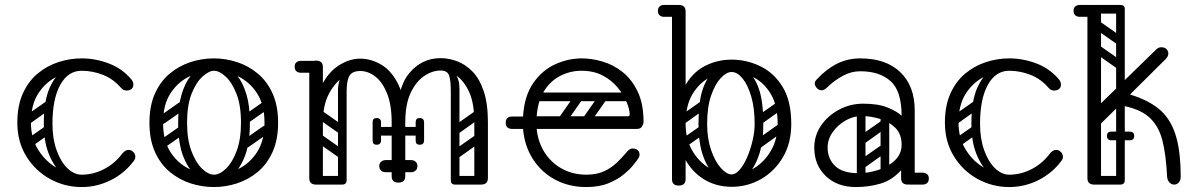

<svg xmlns="http://www.w3.org/2000/svg" viewBox="-20 -746 4832 776"><path d="M508 -384Q501 -380 492 -380Q478 -380 469 -391Q438 -427 396 -443.5Q354 -460 310 -460Q261 -460 213.5 -438Q166 -416 135.5 -369.5Q105 -323 105 -250Q105 -188 134.5 -140.5Q164 -93 211 -66.5Q258 -40 310 -40Q357 -40 400.5 -62.5Q444 -85 474 -125Q486 -140 499 -140Q509 -140 515 -135Q527 -126 527 -112Q527 -104 521 -96Q484 -46 428 -18Q372 10 310 10Q242 10 182.5 -22.5Q123 -55 86.5 -114Q50 -173 50 -250Q50 -319 72.5 -368.5Q95 -418 132.5 -449Q170 -480 216 -495Q262 -510 310 -510Q366 -510 420 -489.5Q474 -469 511 -425Q519 -416 519 -404Q519 -390 508 -384ZM81 -157Q71 -172 85 -181L162 -235Q177 -245 186 -231Q197 -216 183 -207L106 -152Q100 -148 93 -149Q86 -150 81 -157ZM81 -255Q71 -270 85 -279L162 -333Q177 -343 186 -329Q197 -314 183 -305L106 -250Q100 -246 93 -247Q86 -248 81 -255ZM307 -6Q273 -8 238.5 -35.5Q204 -63 180.5 -116Q157 -169 157 -245Q157 -338 180.5 -390.5Q204 -443 238.5 -464.5Q273 -486 307 -486L310 -460Q255 -460 223.5 -403Q192 -346 192 -246Q192 -186 208.5 -139.5Q225 -93 252 -66.5Q279 -40 310 -40Z M844 10Q796 10 750 -5Q704 -20 666.5 -51Q629 -82 606.5 -131.5Q584 -181 584 -250Q584 -319 606.5 -368.5Q629 -418 666.5 -449Q704 -480 750 -495Q796 -510 844 -510Q892 -510 938 -495Q984 -480 1021.5 -449Q1059 -418 1081.5 -368.5Q1104 -319 1104 -250Q1104 -181 1081.5 -131.5Q1059 -82 1021.5 -51Q984 -20 938 -5Q892 10 844 10ZM844 -40Q894 -40 941 -62Q988 -84 1018.5 -130.5Q1049 -177 1049 -250Q1049 -323 1018.5 -369.5Q988 -416 941 -438Q894 -460 844 -460Q795 -460 747.5 -438Q700 -416 669.5 -369.5Q639 -323 639 -250Q639 -177 669.5 -130.5Q700 -84 747.5 -62Q795 -40 844 -40ZM845 -4Q814 -4 780 -29Q746 -54 723 -108Q700 -162 700 -250Q700 -318 714 -364.5Q728 -411 750 -438.5Q772 -466 797.5 -478Q823 -490 845 -490V-460Q825 -460 799 -437Q773 -414 754.5 -367.5Q736 -321 736 -250Q736 -183 753.5 -136Q771 -89 796.5 -64.5Q822 -40 845 -40ZM845 -4V-40Q868 -40 893.5 -64.5Q919 -89 936.5 -136Q954 -183 954 -250Q954 -321 935.5 -367.5Q917 -414 891.5 -437Q866 -460 845 -460V-490Q868 -490 893 -478Q918 -466 940 -438.5Q962 -411 976 -364.5Q990 -318 990 -250Q990 -162 967 -108Q944 -54 910.5 -29Q877 -4 845 -4ZM647 -249Q632 -238 623 -252Q619 -257 618.5 -264Q618 -271 626 -277L703 -331Q718 -341 728 -327Q732 -321 731.5 -314.5Q731 -308 724 -303ZM649 -152Q634 -141 625 -155Q621 -160 620.5 -167Q620 -174 628 -180L705 -234Q720 -244 730 -230Q734 -224 733.5 -217.5Q733 -211 726 -206ZM983 -249Q968 -238 959 -252Q955 -257 954.5 -264Q954 -271 962 -277L1039 -331Q1054 -341 1064 -327Q1068 -321 1067.5 -314.5Q1067 -308 1060 -303ZM985 -152Q970 -141 961 -155Q957 -160 956.5 -167Q956 -174 964 -180L1041 -234Q1056 -244 1066 -230Q1070 -224 1069.5 -217.5Q1069 -211 1062 -206Z M1250 -250Q1250 -341 1278.5 -398Q1307 -455 1350 -482Q1393 -509 1436 -509Q1480 -509 1522 -484Q1564 -459 1591 -402.5Q1618 -346 1618 -250H1563Q1563 -322 1544.5 -368Q1526 -414 1497 -436.5Q1468 -459 1436 -459Q1405 -459 1370 -436.5Q1335 -414 1310 -368Q1285 -322 1285 -250ZM1257 0Q1230 0 1230 -26V-475Q1230 -501 1257 -501Q1285 -501 1285 -475V-26Q1285 0 1257 0ZM1590 -8Q1563 -8 1563 -34V-274Q1563 -300 1590 -300Q1618 -300 1618 -274V-34Q1618 -8 1590 -8ZM1924 0Q1897 0 1897 -26V-256Q1897 -282 1924 -282Q1952 -282 1952 -256V-26Q1952 0 1924 0ZM1583 -252Q1583 -388 1633.5 -449.5Q1684 -511 1761 -511Q1794 -511 1827.5 -498.5Q1861 -486 1889.5 -457Q1918 -428 1935 -377.5Q1952 -327 1952 -252H1897Q1897 -329 1876 -374.5Q1855 -420 1824 -440.5Q1793 -461 1761 -461Q1727 -461 1694 -438.5Q1661 -416 1639.5 -370Q1618 -324 1618 -252ZM1281 -476Q1279 -463 1272 -459Q1268 -452 1247 -452H1196Q1184 -452 1177 -459Q1171 -465 1171 -476Q1171 -488 1177 -493Q1184 -500 1196 -500H1247Q1258 -500 1264 -498.5Q1270 -497 1271 -495Q1275 -491 1278 -486Q1281 -481 1281 -476ZM1815 -118Q1805 -133 1819 -142L1896 -196Q1911 -206 1920 -192Q1931 -177 1917 -168L1840 -113Q1834 -109 1827 -110Q1820 -111 1815 -118ZM1815 -216Q1805 -231 1819 -240L1896 -294Q1911 -304 1920 -290Q1931 -275 1917 -266L1840 -211Q1834 -207 1827 -208Q1820 -209 1815 -216ZM1819 0Q1802 0 1802 -17V-379Q1802 -396 1819 -396Q1837 -396 1837 -380V-18Q1837 0 1819 0ZM1436 -459Q1404 -459 1392.5 -440Q1381 -421 1381 -376V-281H1346V-379Q1346 -424 1368.5 -451Q1391 -478 1419 -478ZM1761 -461 1765 -479Q1837 -463 1837 -389V-281H1802V-376Q1802 -421 1795 -441Q1788 -461 1761 -461ZM1240 -17Q1240 -35 1258 -35H1361Q1379 -35 1379 -17Q1379 0 1360 0H1257Q1240 0 1240 -17ZM1804 -17Q1804 -35 1822 -35H1925Q1943 -35 1943 -17Q1943 0 1924 0H1821Q1804 0 1804 -17ZM1682 -215Q1682 -198 1665 -198H1511Q1494 -198 1494 -215Q1494 -233 1510 -233H1664Q1682 -233 1682 -215ZM1660 -178V-212Q1660 -221 1664 -225Q1668 -229 1677 -229Q1687 -229 1691 -225Q1694 -222 1694 -213V-179Q1694 -161 1676 -161Q1660 -161 1660 -178ZM1694 -251V-217Q1694 -208 1691 -205Q1687 -201 1677 -201Q1668 -201 1664 -205Q1660 -209 1660 -218V-252Q1660 -269 1676 -269Q1694 -269 1694 -251ZM1486 -178V-212Q1486 -221 1490 -225Q1494 -229 1503 -229Q1508 -229 1511.5 -228Q1515 -227 1517 -225Q1520 -222 1520 -213V-179Q1520 -161 1502 -161Q1486 -161 1486 -178ZM1520 -251V-217Q1520 -208 1517 -205Q1515 -203 1511.5 -202Q1508 -201 1503 -201Q1494 -201 1490 -205Q1486 -209 1486 -218V-252Q1486 -269 1502 -269Q1520 -269 1520 -251ZM1256 -198Q1266 -211 1279 -202L1373 -136Q1387 -127 1376 -111Q1366 -98 1353 -107L1259 -173Q1254 -177 1252.5 -184Q1251 -191 1256 -198ZM1256 -296Q1266 -309 1279 -300L1373 -234Q1387 -225 1376 -209Q1366 -196 1353 -205L1259 -271Q1254 -275 1252.5 -282Q1251 -289 1256 -296ZM1363 0Q1346 0 1346 -17V-349Q1346 -366 1363 -366Q1381 -366 1381 -350V-18Q1381 0 1363 0ZM1267 0Q1250 0 1250 -17V-349Q1250 -366 1267 -366Q1285 -366 1285 -350V-18Q1285 0 1267 0ZM1513 -75Q1513 -86 1520 -92Q1527 -99 1539 -99H1588Q1600 -99 1607 -93Q1614 -86 1614 -75Q1614 -63 1607 -56Q1600 -50 1588 -50H1539Q1527 -50 1520 -57Q1513 -63 1513 -75ZM1667 -75Q1667 -63 1660 -57Q1653 -50 1641 -50H1592Q1581 -50 1573 -56Q1566 -63 1566 -75Q1566 -86 1573 -93Q1581 -99 1592 -99H1641Q1653 -99 1660 -92Q1667 -86 1667 -75Z M2350 10Q2280 10 2224.5 -19.5Q2169 -49 2134.5 -102Q2100 -155 2094 -225H2050Q2024 -225 2024 -250Q2024 -275 2050 -275H2094Q2099 -358 2135 -410Q2171 -462 2223.5 -486Q2276 -510 2332 -510Q2371 -510 2414.5 -497.5Q2458 -485 2495.5 -455.5Q2533 -426 2557 -376.5Q2581 -327 2581 -253Q2581 -245 2575 -235Q2569 -225 2555 -225H2149Q2155 -170 2182 -128.5Q2209 -87 2252.5 -63.5Q2296 -40 2350 -40Q2393 -40 2423 -54.5Q2453 -69 2474 -89.5Q2495 -110 2511 -129Q2517 -137 2523.5 -141.5Q2530 -146 2537 -146Q2541 -146 2546.5 -144.5Q2552 -143 2555 -141Q2565 -134 2565 -120Q2565 -114 2560 -106Q2555 -98 2537 -76Q2525 -61 2501 -41Q2477 -21 2439.5 -5.5Q2402 10 2350 10ZM2149 -276H2517Q2525 -276 2525 -283Q2525 -303 2513 -332.5Q2501 -362 2477 -391.5Q2453 -421 2416.5 -440.5Q2380 -460 2330 -460Q2286 -460 2246.5 -440.5Q2207 -421 2180.5 -380.5Q2154 -340 2149 -276ZM2435 -372H2538V-337H2435ZM2329 -366Q2342 -356 2333 -343L2267 -249Q2258 -235 2242 -246Q2229 -256 2238 -269L2304 -363Q2308 -368 2315 -369.5Q2322 -371 2329 -366ZM2427 -366Q2440 -356 2431 -343L2365 -249Q2356 -235 2340 -246Q2327 -256 2336 -269L2402 -363Q2406 -368 2413 -369.5Q2420 -371 2427 -366ZM2131 -259Q2131 -276 2148 -276H2480Q2497 -276 2497 -259Q2497 -241 2481 -241H2149Q2131 -241 2131 -259ZM2131 -355Q2131 -372 2148 -372H2480Q2497 -372 2497 -355Q2497 -337 2481 -337H2149Q2131 -337 2131 -355Z M2937 9Q2874 9 2824 -22Q2774 -53 2745 -110Q2716 -167 2716 -245Q2716 -338 2746.5 -395Q2777 -452 2827.5 -478.5Q2878 -505 2937 -505Q2997 -505 3052.5 -478.5Q3108 -452 3143 -395Q3178 -338 3178 -245Q3178 -167 3144 -110Q3110 -53 3055.5 -22Q3001 9 2937 9ZM2937 -41Q2986 -41 3028 -66.5Q3070 -92 3096.5 -138Q3123 -184 3123 -246Q3123 -319 3096 -365Q3069 -411 3026.5 -433Q2984 -455 2937 -455Q2891 -455 2848.5 -433Q2806 -411 2778.5 -365Q2751 -319 2751 -246Q2751 -184 2777.5 -138Q2804 -92 2846.5 -66.5Q2889 -41 2937 -41ZM2723 4Q2696 4 2696 -22V-700Q2696 -726 2723 -726Q2751 -726 2751 -700V-22Q2751 4 2723 4ZM2749 -702Q2747 -689 2740 -685Q2736 -678 2715 -678H2664Q2652 -678 2645 -685Q2639 -691 2639 -702Q2639 -713 2645 -719Q2652 -726 2664 -726H2715Q2726 -726 2732 -724.5Q2738 -723 2739 -721Q2743 -717 2746 -712Q2749 -707 2749 -702ZM3024 -150Q3014 -165 3028 -174L3128 -245Q3142 -256 3152 -241Q3162 -227 3149 -217L3049 -145Q3044 -141 3036.5 -142Q3029 -143 3024 -150ZM3040 -255Q3031 -269 3044 -279L3121 -333Q3136 -343 3145 -329Q3156 -314 3142 -305L3065 -250Q3060 -246 3052.5 -247Q3045 -248 3040 -255ZM2727 -157Q2717 -172 2731 -181L2808 -235Q2823 -245 2832 -231Q2843 -216 2829 -207L2752 -152Q2746 -148 2739 -149Q2732 -150 2727 -157ZM2727 -255Q2717 -270 2731 -279L2808 -333Q2823 -343 2832 -329Q2843 -314 2829 -305L2752 -250Q2746 -246 2739 -247Q2732 -248 2727 -255ZM2934 -7Q2900 -9 2870 -36.5Q2840 -64 2821.5 -116.5Q2803 -169 2803 -245Q2803 -338 2821.5 -389Q2840 -440 2870 -460.5Q2900 -481 2934 -481L2937 -455Q2916 -455 2893 -430.5Q2870 -406 2854 -359.5Q2838 -313 2838 -246Q2838 -186 2854 -139.5Q2870 -93 2893.5 -67Q2917 -41 2937 -41ZM2934 -7 2937 -41Q2953 -41 2969.5 -60Q2986 -79 2999.5 -110Q3013 -141 3021.5 -177Q3030 -213 3030 -246Q3030 -308 3016.5 -355Q3003 -402 2981.5 -428.5Q2960 -455 2937 -455L2934 -481Q2968 -481 2998 -460.5Q3028 -440 3046.5 -389Q3065 -338 3065 -245Q3065 -169 3046.5 -116.5Q3028 -64 2998 -36.5Q2968 -9 2934 -7Z M3624 -24Q3624 -29 3627 -34Q3630 -39 3634 -43Q3636 -45 3641.5 -46.5Q3647 -48 3658 -48H3709Q3721 -48 3728 -41Q3734 -36 3734 -24Q3734 -13 3728 -7Q3721 0 3709 0H3658Q3637 0 3633 -7Q3626 -11 3624 -24ZM3439 10Q3364 10 3317.5 -34.5Q3271 -79 3271 -149Q3271 -198 3298 -238Q3325 -278 3370.5 -302.5Q3416 -327 3469 -327Q3530 -327 3568.5 -311Q3607 -295 3624 -278Q3624 -379 3579 -418.5Q3534 -458 3457 -458Q3420 -458 3386.5 -439.5Q3353 -421 3331 -400Q3320 -389 3313.5 -385Q3307 -381 3301 -381Q3288 -381 3279 -393Q3273 -401 3273 -409Q3273 -417 3281 -425Q3320 -467 3363 -488.5Q3406 -510 3457 -510Q3561 -510 3619 -454Q3677 -398 3677 -300V-26Q3677 0 3649 0Q3622 0 3622 -26V-58Q3586 -18 3539 -4Q3492 10 3439 10ZM3449 -46Q3489 -46 3529.5 -59Q3570 -72 3597 -98Q3624 -124 3624 -161Q3624 -204 3599 -229Q3574 -254 3536.5 -265.5Q3499 -277 3462 -277Q3429 -277 3397.5 -259Q3366 -241 3345.5 -212Q3325 -183 3325 -150Q3325 -104 3355.5 -75Q3386 -46 3449 -46ZM3456 -78Q3446 -93 3460 -102L3537 -156Q3552 -166 3561 -152Q3572 -137 3558 -128L3481 -73Q3475 -69 3468 -70Q3461 -71 3456 -78ZM3456 -176Q3446 -191 3460 -200L3537 -254Q3552 -264 3561 -250Q3572 -235 3558 -226L3481 -171Q3475 -167 3468 -168Q3461 -169 3456 -176ZM3556 -17Q3539 -17 3539 -34V-287Q3539 -304 3556 -304Q3574 -304 3574 -288V-35Q3574 -17 3556 -17ZM3460 -17Q3443 -17 3443 -34V-287Q3443 -304 3460 -304Q3478 -304 3478 -288V-35Q3478 -17 3460 -17Z M4257 -384Q4250 -380 4241 -380Q4227 -380 4218 -391Q4187 -427 4145 -443.5Q4103 -460 4059 -460Q4010 -460 3962.5 -438Q3915 -416 3884.5 -369.5Q3854 -323 3854 -250Q3854 -188 3883.5 -140.5Q3913 -93 3960 -66.5Q4007 -40 4059 -40Q4106 -40 4149.5 -62.5Q4193 -85 4223 -125Q4235 -140 4248 -140Q4258 -140 4264 -135Q4276 -126 4276 -112Q4276 -104 4270 -96Q4233 -46 4177 -18Q4121 10 4059 10Q3991 10 3931.5 -22.5Q3872 -55 3835.5 -114Q3799 -173 3799 -250Q3799 -319 3821.5 -368.5Q3844 -418 3881.5 -449Q3919 -480 3965 -495Q4011 -510 4059 -510Q4115 -510 4169 -489.5Q4223 -469 4260 -425Q4268 -416 4268 -404Q4268 -390 4257 -384ZM3830 -157Q3820 -172 3834 -181L3911 -235Q3926 -245 3935 -231Q3946 -216 3932 -207L3855 -152Q3849 -148 3842 -149Q3835 -150 3830 -157ZM3830 -255Q3820 -270 3834 -279L3911 -333Q3926 -343 3935 -329Q3946 -314 3932 -305L3855 -250Q3849 -246 3842 -247Q3835 -248 3830 -255ZM4056 -6Q4022 -8 3987.5 -35.5Q3953 -63 3929.5 -116Q3906 -169 3906 -245Q3906 -338 3929.5 -390.5Q3953 -443 3987.5 -464.5Q4022 -486 4056 -486L4059 -460Q4004 -460 3972.5 -403Q3941 -346 3941 -246Q3941 -186 3957.5 -139.5Q3974 -93 4001 -66.5Q4028 -40 4059 -40Z M4726 0Q4714 0 4706 -9Q4698 -18 4697 -32Q4693 -119 4678 -178.5Q4663 -238 4623.5 -273Q4584 -308 4505 -321L4425 -242L4380 -280L4653 -546Q4662 -555 4673 -555Q4689 -555 4695.5 -546.5Q4702 -538 4702 -531Q4702 -523 4699 -517.5Q4696 -512 4691 -507L4547 -364Q4618 -343 4663.5 -306Q4709 -269 4730.5 -203.5Q4752 -138 4752 -31Q4752 -18 4744.5 -9Q4737 0 4726 0ZM4402 0Q4375 0 4375 -26V-700Q4375 -726 4402 -726Q4430 -726 4430 -700V-26Q4430 0 4402 0ZM4429 -702Q4427 -689 4420 -685Q4416 -678 4395 -678H4344Q4332 -678 4325 -685Q4319 -691 4319 -702Q4319 -714 4325 -719Q4332 -726 4344 -726H4395Q4406 -726 4412 -724.5Q4418 -723 4419 -721Q4423 -717 4426 -712Q4429 -707 4429 -702ZM4386 -708Q4386 -726 4404 -726H4507Q4525 -726 4525 -708Q4525 -691 4506 -691H4403Q4386 -691 4386 -708ZM4386 -17Q4386 -35 4404 -35H4507Q4525 -35 4525 -17Q4525 0 4506 0H4403Q4386 0 4386 -17ZM4401 -558Q4411 -571 4424 -562L4518 -496Q4532 -487 4521 -471Q4511 -458 4498 -467L4404 -533Q4399 -537 4397.5 -544Q4396 -551 4401 -558ZM4401 -656Q4411 -669 4424 -660L4518 -594Q4532 -585 4521 -569Q4511 -556 4498 -565L4404 -631Q4399 -635 4397.5 -642Q4396 -649 4401 -656ZM4508 -360Q4491 -360 4491 -377V-709Q4491 -726 4508 -726Q4526 -726 4526 -710V-378Q4526 -360 4508 -360ZM4412 -360Q4395 -360 4395 -377V-709Q4395 -726 4412 -726Q4430 -726 4430 -710V-378Q4430 -360 4412 -360ZM4508 0Q4491 0 4491 -17V-381Q4491 -399 4508 -399Q4526 -399 4526 -382V-18Q4526 0 4508 0ZM4454 -197Q4454 -214 4471 -214H4545Q4564 -214 4564 -197Q4564 -179 4546 -179H4472Q4454 -179 4454 -197ZM4454 -197Q4454 -214 4471 -214H4545Q4564 -214 4564 -197Q4564 -179 4546 -179H4472Q4454 -179 4454 -197Z"/></svg>

Font: Agu Display Uzo
Style: Regular
Weight: 400
Version: Version 1.103